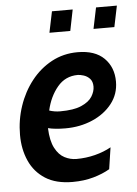

<svg xmlns="http://www.w3.org/2000/svg" viewBox="-51 -716 547 766"><g transform="rotate(-5 223.0 -333.0)"><path d="M358.5 -28Q330.5 -11.5 292.8 -0.8Q255 10 209 10Q143 10 100.2 -17.2Q57.5 -44.5 36.8 -91Q16 -137.5 16 -195Q16 -255 34.8 -310.5Q53.5 -366 87.8 -409.5Q122 -453 169.2 -478.5Q216.5 -504 273.5 -504Q343 -504 379.5 -467.8Q416 -431.5 416 -374Q416 -324 386.2 -286Q356.5 -248 307.2 -226.8Q258 -205.5 199 -205.5Q157 -205.5 129.5 -212.5Q131.5 -161.5 146.8 -132.5Q162 -103.5 184.8 -91.8Q207.5 -80 232.5 -80Q270.5 -80 306.8 -89.2Q343 -98.5 371.5 -114.5ZM266.5 -413.5Q216.5 -413.5 184.8 -375.5Q153 -337.5 140.5 -282Q162 -275 184 -275Q238.5 -275 269.2 -288.5Q300 -302 312.5 -322.2Q325 -342.5 325 -362Q325 -382.5 314.2 -393.8Q303.5 -405 289.5 -409.2Q275.5 -413.5 266.5 -413.5ZM168.5 -591 186 -675.5H269L252 -591ZM345 -591 362.5 -675.5H446L428.5 -591Z"/></g></svg>

Font: Cabin Condensed SemiBold
Style: Italic
Weight: 600
Width: 3
Italic angle: -10°
Designer: Pablo Impallari
Foundry: Pablo Impallari. http://www.impallari.com Igino Marini. http://www.ikern.com
Version: Version 3.001; ttfautohint (v1.8.3)